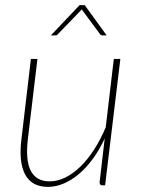

<svg xmlns="http://www.w3.org/2000/svg" viewBox="-20 -723 549 749"><path d="M449.5 -493 390 0H379.5Q373.5 0 371 -3.5Q368.5 -7 368.5 -11.5L388.5 -183Q368.5 -139.5 343 -104.5Q317.5 -69.5 288.8 -45Q260 -20.5 229 -7.2Q198 6 167.5 6Q103.5 6 78 -42.5Q52.5 -91 63.5 -179L100.5 -493H126L88.5 -179Q84 -140 86.5 -109.8Q89 -79.5 99.2 -58.5Q109.5 -37.5 128 -26.5Q146.5 -15.5 174 -15.5Q204 -15.5 234.2 -30.2Q264.5 -45 293 -72.5Q321.5 -100 346.8 -139Q372 -178 392.5 -226.5L424 -493ZM396 -585H378.5Q377 -585 374.5 -586Q372 -587 370 -590L302 -682L299 -686.5Q298 -685.5 297 -684.2Q296 -683 295 -682L206 -590Q202.5 -585 196 -585H178.5L290.5 -703H310.5Z"/></svg>

Font: Lato ExtraLight
Style: Italic
Weight: 275
Italic angle: -7°
Designer: Lukasz Dziedzic with Adam Twardoch and Botio Nikoltchev
Foundry: tyPoland Lukasz Dziedzic
Version: Version 2.015; 2015-08-06; http://www.latofonts.com/